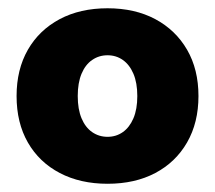

<svg xmlns="http://www.w3.org/2000/svg" viewBox="-20 -759 525 469"><path d="M242.7 -310.1Q176.3 -310.1 126 -336.4Q75.7 -362.8 48.1 -410.9Q20.5 -459 20.5 -524.4Q20.5 -589.4 48.1 -637.5Q75.7 -685.5 125.7 -712.2Q175.8 -738.8 242.7 -738.8Q309.6 -738.8 359.4 -712.2Q409.2 -685.5 437 -637.5Q464.8 -589.4 464.8 -524.4Q464.8 -459.5 437 -411.1Q409.2 -362.8 359.4 -336.4Q309.6 -310.1 242.7 -310.1ZM242.7 -424.8Q263.7 -424.8 280 -436.3Q296.4 -447.8 305.9 -470Q315.4 -492.2 315.4 -524.4Q315.4 -556.6 305.9 -578.9Q296.4 -601.1 280 -612.5Q263.7 -624 242.7 -624Q221.7 -624 205.1 -612.5Q188.5 -601.1 179.2 -578.9Q169.9 -556.6 169.9 -524.4Q169.9 -492.2 179.2 -470Q188.5 -447.8 205.1 -436.3Q221.7 -424.8 242.7 -424.8Z"/></svg>

Font: Inter 28pt Black
Style: Regular
Weight: 900
Designer: Rasmus Andersson
Foundry: rsms
Version: Version 4.001;git-66647c0bb